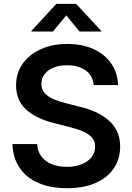

<svg xmlns="http://www.w3.org/2000/svg" viewBox="-20 -966 688 997"><path d="M328.1 11.2Q242.7 11.2 179.9 -15.6Q117.2 -42.5 82.3 -93.8Q47.4 -145 44.4 -217.8H172.9Q175.3 -178.7 195.8 -152.3Q216.3 -126 250.5 -112.8Q284.7 -99.6 327.1 -99.6Q370.6 -99.6 403.6 -112.8Q436.5 -126 455.3 -149.7Q474.1 -173.3 474.1 -204.6Q474.1 -232.4 458 -251.2Q441.9 -270 412.4 -283Q382.8 -295.9 341.8 -306.2L259.8 -327.1Q166 -350.6 114.7 -398.2Q63.5 -445.8 63.5 -522.9Q63.5 -587.4 98.1 -635.7Q132.8 -684.1 192.9 -710.9Q252.9 -737.8 329.6 -737.8Q408.2 -737.8 466.6 -710.7Q524.9 -683.6 558.1 -635.5Q591.3 -587.4 592.8 -524.4H466.8Q462.4 -573.2 425 -600.1Q387.7 -627 328.1 -627Q287.1 -627 257.3 -614.5Q227.5 -602.1 211.2 -580.3Q194.8 -558.6 194.8 -530.3Q194.8 -501 212.9 -481.7Q231 -462.4 259.5 -450.4Q288.1 -438.5 320.3 -430.7L389.2 -413.1Q432.6 -403.3 471.2 -386.5Q509.8 -369.6 539.8 -345Q569.8 -320.3 586.9 -285.9Q604 -251.5 604 -205.1Q604 -140.6 571 -91.8Q538.1 -43 476.3 -15.9Q414.6 11.2 328.1 11.2ZM254.9 -802.2H143.1V-805.7L272.5 -945.8H375.5L505.4 -805.7V-802.2H393.1L324.2 -886.2Z"/></svg>

Font: Inter 17pt SemiBold
Style: Regular
Weight: 600
Version: Version 4.001;git-66647c0bb